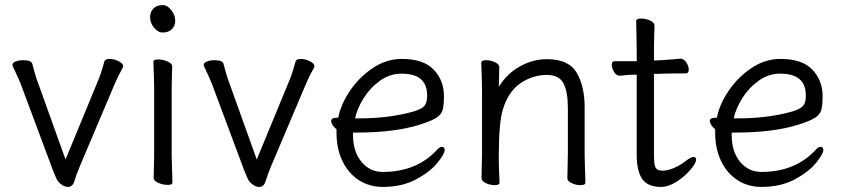

<svg xmlns="http://www.w3.org/2000/svg" viewBox="-20 -718 3317 756"><path d="M391 -476Q394 -486 411 -486Q429 -486 447 -477Q465 -468 465 -457Q465 -455 463 -451Q443 -415 431 -386L295 -65Q281 -32 273 -5Q266 18 248 18Q238 18 228 12.5Q218 7 211 -1Q206 -7 203 -13Q200 -19 197 -27L189 -46L61 -389Q54 -407 30 -458Q29 -460 29 -463Q29 -471 42 -476Q55 -481 71 -481Q103 -481 107 -467Q120 -418 125 -405L238 -90L368 -405Q378 -429 391 -476Z M621 -590Q602 -590 586.5 -609Q571 -628 571 -650Q571 -671 584 -684.5Q597 -698 621 -698Q639 -698 654.5 -678Q670 -658 670 -636Q670 -617 657 -603.5Q644 -590 621 -590ZM586 -417 584 -475Q584 -484 603 -484Q621 -484 639.5 -476Q658 -468 658 -457Q658 -436 657 -421L656 -368V-105L657 -67L659 1Q659 10 640 10Q622 10 603.5 2Q585 -6 585 -17L587 -105V-368Z M1144 -476Q1147 -486 1164 -486Q1182 -486 1200 -477Q1218 -468 1218 -457Q1218 -455 1216 -451Q1196 -415 1184 -386L1048 -65Q1034 -32 1026 -5Q1019 18 1001 18Q991 18 981 12.5Q971 7 964 -1Q959 -7 956 -13Q953 -19 950 -27L942 -46L814 -389Q807 -407 783 -458Q782 -460 782 -463Q782 -471 795 -476Q808 -481 824 -481Q856 -481 860 -467Q873 -418 878 -405L991 -90L1121 -405Q1131 -429 1144 -476Z M1487 -41Q1618 -41 1698 -125Q1710 -140 1721 -140Q1725 -140 1728 -136.5Q1731 -133 1731 -128Q1731 -112 1701.5 -76Q1672 -40 1617 -11Q1562 18 1487 18Q1435 18 1394 -8Q1353 -34 1329 -82.5Q1305 -131 1305 -195V-209Q1296 -216 1290 -225Q1284 -234 1284 -241Q1284 -254 1303 -254L1312 -255Q1321 -305 1357 -359Q1393 -413 1447 -449.5Q1501 -486 1562 -486Q1648 -486 1688 -443.5Q1728 -401 1728 -340Q1728 -302 1722.5 -284Q1717 -266 1697 -253.5Q1677 -241 1632 -227Q1534 -196 1383 -196H1370V-186Q1370 -121 1403 -81Q1436 -41 1487 -41ZM1605 -278Q1640 -288 1651 -301Q1662 -314 1662 -341Q1662 -385 1637 -406.5Q1612 -428 1561 -428Q1515 -428 1476 -400Q1437 -372 1411.5 -331Q1386 -290 1378 -252H1398Q1510 -252 1605 -278Z M2216 -115V-293Q2216 -357 2198.5 -390Q2181 -423 2134 -423Q2077 -423 2029 -390Q1981 -357 1960 -287Q1944 -234 1944 -105V-89Q1944 -63 1946 -21L1947 1Q1947 11 1928 11Q1910 11 1893 3Q1876 -5 1876 -17L1878 -115V-364L1877 -413L1875 -471Q1875 -481 1894 -481Q1912 -481 1929 -473Q1946 -465 1946 -453L1944 -376Q1976 -428 2027 -456.5Q2078 -485 2134 -485Q2220 -485 2251 -431Q2282 -377 2282 -297V-105L2283 -67L2285 1Q2285 11 2266 11Q2248 11 2231 3Q2214 -5 2214 -16V-17Z M2441 -422Q2429 -420 2421 -420H2420Q2407 -420 2398 -434.5Q2389 -449 2389 -463Q2389 -477 2400 -477H2487V-528L2485 -635Q2485 -645 2505 -645Q2523 -645 2540 -637Q2557 -629 2557 -617Q2557 -596 2556 -581L2555 -528V-480L2583 -481Q2611 -483 2630.5 -484.5Q2650 -486 2659 -487H2660Q2672 -487 2682 -472.5Q2692 -458 2692 -444Q2692 -429 2680 -429Q2620 -429 2594 -428L2555 -427V-108Q2555 -80 2558 -67.5Q2561 -55 2568.5 -50.5Q2576 -46 2591 -46Q2609 -46 2634.5 -57Q2660 -68 2684 -87Q2701 -100 2711 -100Q2721 -100 2721 -89Q2721 -76 2698.5 -49.5Q2676 -23 2644 -2.5Q2612 18 2582 18Q2531 18 2509 -13Q2487 -44 2487 -110V-424H2482Q2463 -424 2441 -422Z M2978 -41Q3109 -41 3189 -125Q3201 -140 3212 -140Q3216 -140 3219 -136.5Q3222 -133 3222 -128Q3222 -112 3192.5 -76Q3163 -40 3108 -11Q3053 18 2978 18Q2926 18 2885 -8Q2844 -34 2820 -82.5Q2796 -131 2796 -195V-209Q2787 -216 2781 -225Q2775 -234 2775 -241Q2775 -254 2794 -254L2803 -255Q2812 -305 2848 -359Q2884 -413 2938 -449.5Q2992 -486 3053 -486Q3139 -486 3179 -443.5Q3219 -401 3219 -340Q3219 -302 3213.5 -284Q3208 -266 3188 -253.5Q3168 -241 3123 -227Q3025 -196 2874 -196H2861V-186Q2861 -121 2894 -81Q2927 -41 2978 -41ZM3096 -278Q3131 -288 3142 -301Q3153 -314 3153 -341Q3153 -385 3128 -406.5Q3103 -428 3052 -428Q3006 -428 2967 -400Q2928 -372 2902.5 -331Q2877 -290 2869 -252H2889Q3001 -252 3096 -278Z"/></svg>

Font: Iansui
Style: Regular
Weight: 400
Designer: But Ko / Fontworks Inc.
Foundry: zi-hi.com / Fontworks Inc.
Version: Version 1.002